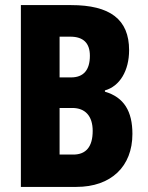

<svg xmlns="http://www.w3.org/2000/svg" viewBox="-20 -734 581 754"><path d="M259 -714H62V0H280C416 0 500 -80 500 -208C500 -297 467 -352 392 -374V-379C450 -395 487 -456 487 -537C487 -658 412 -714 259 -714ZM259 -430H214V-590H256C307 -590 333 -565 333 -515C333 -459 308 -430 259 -430ZM214 -310H264C315 -310 344 -278 344 -220C344 -158 318 -127 268 -127H214Z"/></svg>

Font: Noto Sans Thai Looped ExtraCondensed ExtraBold
Style: Regular
Weight: 800
Width: 2
Designer: Sasikarn Vongin, Ben Mitchell
Foundry: The Fontpad Ltd
Version: Version 1.001